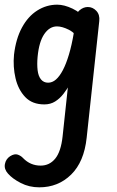

<svg xmlns="http://www.w3.org/2000/svg" viewBox="-38 -446 502 822"><path d="M152 1Q100 1 70 -30.5Q40 -62 28.5 -111Q17 -160 22 -212Q30 -280 56 -328Q82 -376 121.5 -401Q161 -426 207 -426Q237 -426 272.5 -409Q308 -392 330 -363L318 -257Q286 -304 257 -318.5Q228 -333 206 -333Q174 -333 151.5 -300Q129 -267 123 -203Q120 -171 123 -145.5Q126 -120 137.5 -106Q149 -92 168 -92Q186 -92 201.5 -105.5Q217 -119 231 -145.5Q245 -172 257 -212Q269 -252 278 -305L283 -125Q273 -107 261 -85.5Q249 -64 233.5 -44Q218 -24 198 -11.5Q178 1 152 1ZM130 356Q87 356 51 337.5Q15 319 -4 297Q-21 278 -17 256.5Q-13 235 5 223Q24 211 38 216Q52 221 61 231Q92 263 136 263Q174 263 198.5 233Q223 203 230 138L284 -365Q286 -388 302.5 -402Q319 -416 338 -416Q359 -416 374.5 -399.5Q390 -383 387 -356L333 144Q322 247 266.5 301.5Q211 356 130 356Z"/></svg>

Font: Edu SA Beginner SemiBold
Style: Regular
Weight: 600
Version: Version 1.003